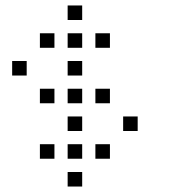

<svg xmlns="http://www.w3.org/2000/svg" viewBox="-20 -696 640 692"><path d="M224.8 -676.2Q223.8 -676.2 223.8 -676.2Q223.8 -676.2 223.8 -675.2V-624.8Q223.8 -623.8 223.8 -623.8Q223.8 -623.8 224.8 -623.8H275.2Q276.2 -623.8 276.2 -623.8Q276.2 -623.8 276.2 -624.8V-675.2Q276.2 -676.2 276.2 -676.2Q276.2 -676.2 275.2 -676.2ZM124.8 -576.2Q123.8 -576.2 123.8 -576.2Q123.8 -576.2 123.8 -575.2V-524.8Q123.8 -523.8 123.8 -523.8Q123.8 -523.8 124.8 -523.8H175.2Q176.2 -523.8 176.2 -523.8Q176.2 -523.8 176.2 -524.8V-575.2Q176.2 -576.2 176.2 -576.2Q176.2 -576.2 175.2 -576.2ZM224.8 -576.2Q223.8 -576.2 223.8 -576.2Q223.8 -576.2 223.8 -575.2V-524.8Q223.8 -523.8 223.8 -523.8Q223.8 -523.8 224.8 -523.8H275.2Q276.2 -523.8 276.2 -523.8Q276.2 -523.8 276.2 -524.8V-575.2Q276.2 -576.2 276.2 -576.2Q276.2 -576.2 275.2 -576.2ZM324.8 -576.2Q323.8 -576.2 323.8 -576.2Q323.8 -576.2 323.8 -575.2V-524.8Q323.8 -523.8 323.8 -523.8Q323.8 -523.8 324.8 -523.8H375.2Q376.2 -523.8 376.2 -523.8Q376.2 -523.8 376.2 -524.8V-575.2Q376.2 -576.2 376.2 -576.2Q376.2 -576.2 375.2 -576.2ZM24.8 -476.2Q23.8 -476.2 23.8 -476.2Q23.8 -476.2 23.8 -475.2V-424.8Q23.8 -423.8 23.8 -423.8Q23.8 -423.8 24.8 -423.8H75.2Q76.2 -423.8 76.2 -423.8Q76.2 -423.8 76.2 -424.8V-475.2Q76.2 -476.2 76.2 -476.2Q76.2 -476.2 75.2 -476.2ZM224.8 -476.2Q223.8 -476.2 223.8 -476.2Q223.8 -476.2 223.8 -475.2V-424.8Q223.8 -423.8 223.8 -423.8Q223.8 -423.8 224.8 -423.8H275.2Q276.2 -423.8 276.2 -423.8Q276.2 -423.8 276.2 -424.8V-475.2Q276.2 -476.2 276.2 -476.2Q276.2 -476.2 275.2 -476.2ZM124.8 -376.2Q123.8 -376.2 123.8 -376.2Q123.8 -376.2 123.8 -375.2V-324.8Q123.8 -323.8 123.8 -323.8Q123.8 -323.8 124.8 -323.8H175.2Q176.2 -323.8 176.2 -323.8Q176.2 -323.8 176.2 -324.8V-375.2Q176.2 -376.2 176.2 -376.2Q176.2 -376.2 175.2 -376.2ZM224.8 -376.2Q223.8 -376.2 223.8 -376.2Q223.8 -376.2 223.8 -375.2V-324.8Q223.8 -323.8 223.8 -323.8Q223.8 -323.8 224.8 -323.8H275.2Q276.2 -323.8 276.2 -323.8Q276.2 -323.8 276.2 -324.8V-375.2Q276.2 -376.2 276.2 -376.2Q276.2 -376.2 275.2 -376.2ZM324.8 -376.2Q323.8 -376.2 323.8 -376.2Q323.8 -376.2 323.8 -375.2V-324.8Q323.8 -323.8 323.8 -323.8Q323.8 -323.8 324.8 -323.8H375.2Q376.2 -323.8 376.2 -323.8Q376.2 -323.8 376.2 -324.8V-375.2Q376.2 -376.2 376.2 -376.2Q376.2 -376.2 375.2 -376.2ZM224.8 -276.2Q223.8 -276.2 223.8 -276.2Q223.8 -276.2 223.8 -275.2V-224.8Q223.8 -223.8 223.8 -223.8Q223.8 -223.8 224.8 -223.8H275.2Q276.2 -223.8 276.2 -223.8Q276.2 -223.8 276.2 -224.8V-275.2Q276.2 -276.2 276.2 -276.2Q276.2 -276.2 275.2 -276.2ZM424.8 -276.2Q423.8 -276.2 423.8 -276.2Q423.8 -276.2 423.8 -275.2V-224.8Q423.8 -223.8 423.8 -223.8Q423.8 -223.8 424.8 -223.8H475.2Q476.2 -223.8 476.2 -223.8Q476.2 -223.8 476.2 -224.8V-275.2Q476.2 -276.2 476.2 -276.2Q476.2 -276.2 475.2 -276.2ZM124.8 -176.2Q123.8 -176.2 123.8 -176.2Q123.8 -176.2 123.8 -175.2V-124.8Q123.8 -123.8 123.8 -123.8Q123.8 -123.8 124.8 -123.8H175.2Q176.2 -123.8 176.2 -123.8Q176.2 -123.8 176.2 -124.8V-175.2Q176.2 -176.2 176.2 -176.2Q176.2 -176.2 175.2 -176.2ZM224.8 -176.2Q223.8 -176.2 223.8 -176.2Q223.8 -176.2 223.8 -175.2V-124.8Q223.8 -123.8 223.8 -123.8Q223.8 -123.8 224.8 -123.8H275.2Q276.2 -123.8 276.2 -123.8Q276.2 -123.8 276.2 -124.8V-175.2Q276.2 -176.2 276.2 -176.2Q276.2 -176.2 275.2 -176.2ZM324.8 -176.2Q323.8 -176.2 323.8 -176.2Q323.8 -176.2 323.8 -175.2V-124.8Q323.8 -123.8 323.8 -123.8Q323.8 -123.8 324.8 -123.8H375.2Q376.2 -123.8 376.2 -123.8Q376.2 -123.8 376.2 -124.8V-175.2Q376.2 -176.2 376.2 -176.2Q376.2 -176.2 375.2 -176.2ZM224.8 -76.2Q223.8 -76.2 223.8 -76.2Q223.8 -76.2 223.8 -75.2V-24.8Q223.8 -23.8 223.8 -23.8Q223.8 -23.8 224.8 -23.8H275.2Q276.2 -23.8 276.2 -23.8Q276.2 -23.8 276.2 -24.8V-75.2Q276.2 -76.2 276.2 -76.2Q276.2 -76.2 275.2 -76.2Z"/></svg>

Font: Doto Black
Style: Regular
Weight: 900
Monospace: yes
Version: Version 1.000